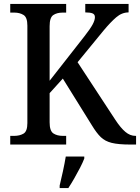

<svg xmlns="http://www.w3.org/2000/svg" viewBox="-20 -734 711 975"><path d="M32 0V-44H52Q80 -44 99.5 -55.5Q119 -67 119 -109V-604Q119 -646 99.5 -658Q80 -670 53 -670H32V-714H316V-670H298Q269 -670 250.5 -657.5Q232 -645 232 -601V-324L409 -550Q438 -587 450 -609Q462 -631 462 -647Q462 -661 450 -666Q438 -671 413 -671V-714H633V-671Q599 -671 570 -646Q541 -621 506 -579L374 -418L566 -125Q593 -84 617 -64Q641 -44 668 -44H671V0H642Q581 0 547 -8.5Q513 -17 491.5 -38Q470 -59 447 -97L299 -335L232 -261V-113Q232 -69 251 -56.5Q270 -44 299 -44H316V0ZM283 208Q291 175 299.5 136Q308 97 314 61H408V71Q400 92 386 119Q372 146 356.5 173Q341 200 327 221H283Z"/></svg>

Font: Noto Serif Thai SemiCondensed Medium
Style: Regular
Weight: 500
Width: 4
Designer: Monotype Design Team
Foundry: Monotype Imaging Inc.
Version: Version 2.002; ttfautohint (v1.8.4.7-5d5b)